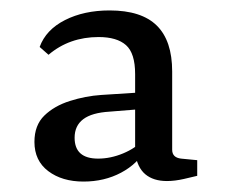

<svg xmlns="http://www.w3.org/2000/svg" viewBox="-20 -597 438 368"><path d="M140 -249Q99 -249 72.5 -269Q46 -289 46 -325Q46 -357 65 -375.5Q84 -394 114 -403.5Q144 -413 174 -415L252 -420V-388L190 -383Q156 -381 139.5 -368.5Q123 -356 123 -333Q123 -293 168 -293Q192 -293 216 -303Q240 -313 253 -328L260 -312Q244 -283 212 -266Q180 -249 140 -249ZM56 -507Q68 -540 104.5 -558.5Q141 -577 190 -577Q251 -577 280.5 -548Q310 -519 310 -460V-310Q310 -295 327 -293L358 -290V-260Q350 -258 332.5 -254Q315 -250 300 -250Q274 -250 258.5 -263Q243 -276 239 -304V-455Q239 -495 221.5 -510.5Q204 -526 169 -526Q141 -526 117 -517.5Q93 -509 73 -492Z"/></svg>

Font: Yrsa
Style: Regular
Weight: 400
Designer: Anna Giedrys (Yrsa+Rasa design), David Brezina (Yrsa art-direction, Rasa art-direction, design)
Foundry: Rosetta Type Foundry
Version: Version 2.004